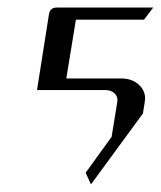

<svg xmlns="http://www.w3.org/2000/svg" viewBox="-20 -458 426 509"><path d="M78.1 -219.2 109.9 -420.9Q112.8 -438 130.9 -438H386.2L361.8 -405.8H181.2L155.8 -250H300.8Q331.5 -250 349.6 -231.9Q364.7 -217.3 364.7 -196.8Q364.7 -193.8 363.8 -188L358.9 -157.2L221.2 30.8L207 0L275.9 -95.2L291 -188Q293 -201.2 284.2 -210Q274.9 -219.2 259.8 -219.2Z"/></svg>

Font: Hhenum
Style: Italic
Weight: 400
Designer: T. Christopher White
Version: Version 1.0